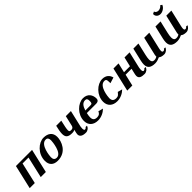

<svg xmlns="http://www.w3.org/2000/svg" viewBox="323 -1982 3331 3331"><g transform="rotate(-45 1989.0 -316.5)"><path d="M543 -440H147L45 0H170L260 -390H406L316 0H441Z M894 -324C894 -298 873 -40 753 -40C703 -40 684 -69 684 -120C684 -142 706 -400 836 -400C878 -400 894 -371 894 -324ZM1013 -290C1013 -397 941 -450 833 -450C710 -450 565 -321 565 -147C565 -49 621 10 727 10C944 10 1013 -185 1013 -290Z M1425 -135 1496 -440H1371L1327 -250C1324 -237 1314 -203 1269 -203C1238 -203 1223 -206 1223 -242C1223 -275 1235 -334 1260 -440H1135C1118 -368 1107 -311 1107 -268C1107 -187 1143 -153 1242 -153C1279 -153 1297 -161 1308 -170L1293 -104C1291 -93 1289 -84 1289 -74C1289 -23 1327 10 1416 10C1461 10 1504 -24 1513 -64H1479C1476 -51 1457 -40 1441 -40C1426 -40 1420 -62 1420 -90C1420 -104 1422 -120 1425 -135Z M1534 -158C1534 -54 1605 10 1715 10C1797 10 1868 -26 1920 -77L1830 -100C1815 -63 1792 -40 1741 -40C1677 -40 1654 -72 1654 -128C1654 -154 1659 -185 1667 -220H1894C1945 -220 1965 -246 1965 -279C1965 -369 1915 -450 1801 -450C1677 -450 1534 -319 1534 -158ZM1680 -270C1705 -351 1741 -400 1804 -400C1840 -400 1851 -376 1851 -339C1851 -284 1844 -270 1803 -270Z M2005 -158C2005 -54 2076 10 2186 10C2268 10 2339 -26 2391 -77L2306 -100C2275 -63 2263 -40 2212 -40C2148 -40 2125 -72 2125 -128C2125 -159 2148 -400 2275 -400C2330 -400 2320 -357 2323 -297L2430 -330C2414 -398 2364 -450 2272 -450C2148 -450 2005 -319 2005 -158Z M2865 -135 2936 -440H2811L2770 -265H2624L2665 -440H2540L2438 0H2563L2613 -215H2759L2733 -104C2730 -91 2729 -80 2729 -70C2729 -8 2779 10 2856 10C2901 10 2943 -23 2953 -64H2919C2916 -51 2898 -40 2881 -40C2866 -40 2860 -63 2860 -90C2860 -105 2862 -121 2865 -135Z M3294 -440 3216 -104C3214 -94 3212 -84 3212 -75C3212 -71 3213 -66 3213 -62C3198 -51 3178 -40 3144 -40C3111 -40 3086 -56 3086 -115C3086 -140 3091 -171 3100 -212L3153 -440H3028L2972 -200C2965 -169 2961 -141 2961 -117C2961 -31 3009 10 3118 10C3165 10 3212 -11 3235 -21C3254 -2 3288 10 3339 10C3382 10 3427 -27 3436 -64H3402C3394 -47 3380 -40 3364 -40C3346 -40 3339 -54 3339 -76C3339 -92 3343 -113 3348 -135L3419 -440Z M3802 -597C3766 -597 3737 -620 3737 -641V-643L3695 -623C3695 -620 3694 -616 3694 -613C3694 -567 3732 -530 3786 -530C3844 -530 3903 -573 3921 -623L3887 -643C3879 -621 3839 -597 3802 -597ZM3836 -440 3758 -104C3756 -94 3754 -84 3754 -75C3754 -71 3755 -66 3755 -62C3740 -51 3720 -40 3686 -40C3653 -40 3628 -56 3628 -115C3628 -140 3633 -171 3642 -212L3695 -440H3570L3514 -200C3507 -169 3503 -141 3503 -117C3503 -31 3551 10 3660 10C3707 10 3754 -11 3777 -21C3796 -2 3830 10 3881 10C3924 10 3969 -27 3978 -64H3944C3936 -47 3922 -40 3906 -40C3888 -40 3881 -54 3881 -76C3881 -92 3885 -113 3890 -135L3961 -440Z"/></g></svg>

Font: Pfennig
Style: BoldItalic
Weight: 700
Italic angle: -13°
Version: Version 20100423